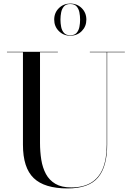

<svg xmlns="http://www.w3.org/2000/svg" viewBox="-20 -1040 738 1075"><path d="M679 -750V-747.5H580V-230Q580 -106.5 528.5 -45.8Q477 15 358.5 15Q229 15 168.8 -42.8Q108.5 -100.5 108.5 -230V-747.5H19V-750H304V-747.5H204V-240Q204 -190.5 211.2 -145.5Q218.5 -100.5 237.2 -65.8Q256 -31 290.2 -10.8Q324.5 9.5 378.5 9.5Q445 9.5 489.2 -16.8Q533.5 -43 555.5 -96Q577.5 -149 577.5 -230V-747.5H483V-750ZM373.5 -840Q335.5 -840 309.5 -866Q283.5 -892 283.5 -930Q283.5 -968.5 309.5 -994.2Q335.5 -1020 373.5 -1020Q412 -1020 437.8 -994.2Q463.5 -968.5 463.5 -930Q463.5 -892 437.8 -866Q412 -840 373.5 -840ZM373.5 -842.5Q397 -842.5 408.8 -855.8Q420.5 -869 424.5 -889Q428.5 -909 428.5 -930Q428.5 -951 424.5 -971Q420.5 -991 408.8 -1004.2Q397 -1017.5 373.5 -1017.5Q350 -1017.5 338.2 -1004.2Q326.5 -991 322.5 -971Q318.5 -951 318.5 -930Q318.5 -909 322.5 -889Q326.5 -869 338.2 -855.8Q350 -842.5 373.5 -842.5Z"/></svg>

Font: Bodoni Moda 72pt
Style: Regular
Weight: 400
Designer: Owen Earl
Foundry: indestructible type
Version: Version 2.005